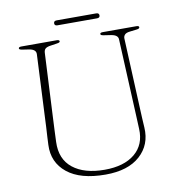

<svg xmlns="http://www.w3.org/2000/svg" viewBox="-88 -880 907 975"><g transform="rotate(-10 365.0 -393.0)"><path d="M581 -284 564 -649.5Q563.5 -672.5 527 -678L491 -683.5Q480.5 -685 477.8 -687.5Q475 -690 475 -692.5Q475 -700 489 -700H662Q676 -700 676 -692.5Q676 -689.5 673 -686.8Q670 -684 660 -683L626.5 -679Q606.5 -677 598.8 -668.8Q591 -660.5 591.5 -649L608 -281Q609 -257 610.2 -234Q611.5 -211 613 -186Q618.5 -97 556.5 -41Q494.5 15 378 15Q248.5 15 181 -39.5Q113.5 -94 117.5 -184Q118 -200.5 119.5 -226Q121 -251.5 122.5 -277.2Q124 -303 124.5 -321L140 -647.5Q141.5 -673 104 -678.5L71 -683.5Q55 -686 55 -692Q55 -700 69.5 -700H251.5Q265.5 -700 265.5 -692Q265.5 -689.5 262.5 -687.2Q259.5 -685 249.5 -683.5L216.5 -678.5Q198.5 -676 190.2 -669.5Q182 -663 181 -648.5L165 -326Q163 -285.5 161.5 -253.5Q160 -221.5 159 -192Q155.5 -103.5 214.2 -56.8Q273 -10 378 -10Q478 -10 533.8 -56.2Q589.5 -102.5 585.5 -184Q584 -217.5 583 -241Q582 -264.5 581 -284ZM253.5 -786.5Q253.5 -799.5 268.5 -799.5H472.5Q487.5 -799.5 487.5 -786.5Q487.5 -774 472.5 -774H268.5Q253.5 -774 253.5 -786.5Z"/></g></svg>

Font: Fraunces 9pt S000 Thin
Style: Regular
Weight: 100
Version: Version 1.000; ttfautohint (v1.8.3)